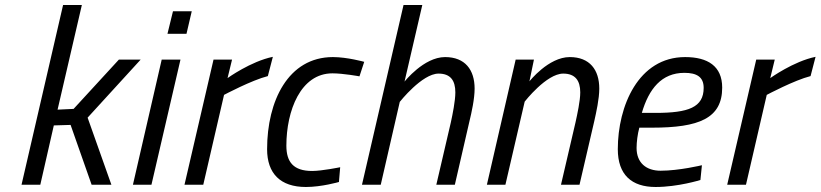

<svg xmlns="http://www.w3.org/2000/svg" viewBox="-20 -738 3278 767"><path d="M195 -237 262 -239 346 0H425L330 -268L542 -500H455L274 -303L210 -300L307 -718H232L66 0H141Z M725 -603 746 -693H671L649 -603ZM585 0 701 -500H626L511 0Z M792 0 875 -359C875 -359 986 -418 1050 -434L1070 -511C982 -493 889 -426 889 -426L907 -500H833L717 0Z M1310 -510C1131 -510 1047 -334 1047 -142C1047 -45 1100 9 1202 9C1265 9 1334 -11 1334 -11L1339 -70C1339 -70 1266 -55 1227 -55C1152 -55 1124 -91 1124 -156C1124 -296 1181 -445 1308 -445C1351 -445 1416 -433 1416 -433L1435 -491C1435 -491 1367 -510 1310 -510Z M1577 -331C1577 -331 1666 -444 1732 -444C1780 -444 1799 -416 1799 -369C1799 -335 1788 -281 1781 -249L1723 0H1797L1855 -252C1864 -289 1876 -343 1876 -384C1876 -459 1838 -510 1758 -510C1673 -510 1596 -412 1596 -412L1667 -718H1592L1426 0H1501Z M2076 -332C2076 -332 2163 -444 2230 -444C2278 -444 2298 -416 2298 -369C2298 -335 2286 -281 2279 -249L2221 0H2295L2354 -254C2362 -290 2374 -343 2374 -384C2374 -459 2336 -510 2256 -510C2171 -510 2095 -413 2095 -413L2113 -500H2040L1925 0H1999Z M2544 -287C2572 -383 2623 -447 2714 -447C2763 -447 2791 -431 2791 -387C2791 -309 2730 -287 2599 -287H2544ZM2619 -56C2562 -56 2523 -87 2523 -147C2523 -170 2527 -203 2534 -228H2585C2772 -228 2865 -265 2865 -388C2865 -474 2807 -510 2717 -510C2530 -510 2448 -314 2448 -142C2448 -40 2503 9 2599 9C2689 9 2778 -19 2778 -19L2784 -78C2784 -78 2693 -56 2619 -56Z M2960 0 3043 -359C3043 -359 3154 -418 3218 -434L3238 -511C3150 -493 3057 -426 3057 -426L3075 -500H3001L2885 0Z"/></svg>

Font: RazerF5
Style: Italic
Weight: 400
Foundry: Razer Inc.
Version: Version 2